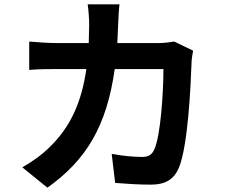

<svg xmlns="http://www.w3.org/2000/svg" viewBox="-20 -822 1040 887"><path d="M872 -588 785 -630C761 -626 735 -623 710 -623H522L526 -713C527 -737 529 -779 532 -802H385C389 -778 392 -732 392 -710L390 -623H247C209 -623 157 -626 115 -630V-499C158 -503 213 -503 247 -503H379C357 -351 307 -239 214 -147C174 -106 124 -72 83 -49L199 45C378 -82 473 -239 510 -503H735C735 -395 722 -195 693 -132C682 -108 668 -97 636 -97C597 -97 545 -102 496 -111L512 23C560 27 620 31 677 31C746 31 784 5 806 -46C849 -148 861 -427 865 -535C865 -546 869 -572 872 -588Z"/></svg>

Font: Noto Sans Mono CJK HK
Style: Bold
Weight: 700
Designer: Ryoko NISHIZUKA 西塚涼子 (kana, bopomofo & ideographs); Paul D. Hunt (Latin, Greek & Cyrillic); Sandoll Communications 산돌커뮤니
Foundry: Adobe
Version: Version 2.004;hotconv 1.0.118;makeotfexe 2.5.65603